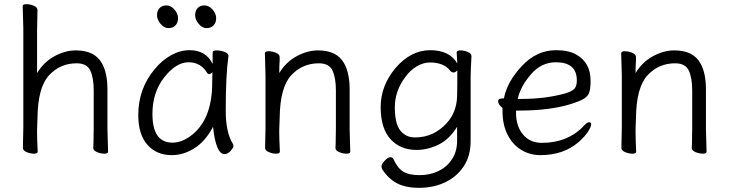

<svg xmlns="http://www.w3.org/2000/svg" viewBox="-20 -727 3502 922"><path d="M496 -105 499 1Q499 11 481.5 11Q464 11 446 3.5Q428 -4 428 -16V-17Q429 -25 429 -44L430 -115V-293Q430 -352 414 -387.5Q398 -423 348 -423Q269 -423 215.5 -365.5Q162 -308 160 -162Q159 -129 158 -105V-89Q158 -59 161 1Q161 11 143.5 11Q126 11 108 3.5Q90 -4 90 -17L92 -115V-590L89 -697Q89 -707 106.5 -707Q124 -707 142 -699.5Q160 -692 160 -679L158 -580V-376Q190 -429 241.5 -457Q293 -485 344 -485Q436 -485 470 -422Q496 -376 496 -297Z M712 -180Q712 -42 808 -42Q852 -42 895 -74Q999 -150 999 -330Q999 -355 1000 -380Q991 -371 985 -371Q979 -371 976 -375Q945 -428 885.5 -428Q826 -428 769 -356Q712 -284 712 -180ZM1058 13Q1017 13 1003 -118Q966 -48 913.5 -15Q861 18 805 18Q732 18 688 -31.5Q644 -81 644 -175Q644 -300 722 -394Q757 -437 801 -461.5Q845 -486 891 -486Q969 -486 1001 -420V-475Q1001 -485 1020 -485Q1039 -485 1058 -478Q1077 -471 1077 -459V-457Q1064 -368 1064 -195Q1064 -90 1099 -35Q1101 -31 1101 -24.5Q1101 -18 1087.5 -2.5Q1074 13 1058 13ZM835 -640Q835 -618 822.5 -605Q810 -592 789 -592Q768 -592 751 -612.5Q734 -633 734 -654Q734 -675 746 -688Q758 -701 779 -701Q800 -701 817.5 -681.5Q835 -662 835 -640ZM1018 -640Q1018 -618 1005.5 -605Q993 -592 972 -592Q951 -592 934 -612.5Q917 -633 917 -654Q917 -675 929 -688Q941 -701 962 -701Q983 -701 1000.5 -681.5Q1018 -662 1018 -640Z M1659 -105 1662 1Q1662 11 1644.5 11Q1627 11 1609 3.5Q1591 -4 1591 -16V-17Q1592 -25 1592 -44L1593 -115V-293Q1593 -352 1577 -387.5Q1561 -423 1511 -423Q1432 -423 1378.5 -365.5Q1325 -308 1323 -162Q1322 -129 1321 -105V-89Q1321 -59 1324 1Q1324 11 1306.5 11Q1289 11 1271 3.5Q1253 -4 1253 -17L1255 -115V-364L1252 -471Q1252 -481 1269.5 -481Q1287 -481 1305 -473.5Q1323 -466 1323 -453V-439Q1321 -411 1321 -376Q1353 -429 1404.5 -457Q1456 -485 1507 -485Q1599 -485 1633 -422Q1659 -376 1659 -297Z M2176 -390Q2168 -379 2158.5 -379Q2149 -379 2144 -385Q2113 -427 2045 -427Q2013 -427 1981.5 -408.5Q1950 -390 1927 -358Q1876 -291 1876 -212Q1876 -133 1902.5 -100Q1929 -67 1973 -67Q2064 -67 2127 -138Q2172 -188 2175 -263Q2176 -290 2176 -324ZM2244 -457Q2240 -381 2240 -358V-50Q2240 23 2206 73Q2172 123 2116.5 149Q2061 175 1993 175Q1925 175 1883.5 151.5Q1842 128 1815 85Q1812 80 1812 70.5Q1812 61 1827.5 44.5Q1843 28 1854.5 28Q1866 28 1870 38Q1888 79 1915.5 96.5Q1943 114 1994.5 114Q2046 114 2086.5 94Q2127 74 2151 37Q2175 0 2175 -51V-118Q2138 -58 2086 -32.5Q2034 -7 1981 -7Q1902 -7 1855 -59Q1808 -111 1808 -213Q1808 -315 1879 -400Q1953 -486 2046 -486Q2139 -486 2176 -422L2173 -475Q2173 -485 2190.5 -485Q2208 -485 2226 -477.5Q2244 -470 2244 -458Z M2486 -252Q2598 -252 2693 -278Q2729 -289 2739.5 -302Q2750 -315 2750 -341Q2750 -428 2649 -428Q2580 -428 2530 -370.5Q2480 -313 2466 -252ZM2391 -254 2400 -255Q2415 -334 2486 -410Q2557 -486 2650 -486Q2712 -486 2749 -464Q2816 -425 2816 -340Q2816 -306 2810.5 -286Q2805 -266 2785 -253.5Q2765 -241 2720 -227Q2620 -196 2471 -196H2458V-186Q2458 -121 2491.5 -81Q2525 -41 2582 -41Q2708 -41 2786 -125Q2799 -140 2809 -140Q2819 -140 2819 -129.5Q2819 -119 2804.5 -96Q2790 -73 2760 -46Q2687 18 2575 18Q2524 18 2482.5 -7.5Q2441 -33 2417 -81Q2393 -129 2393 -195V-209Q2372 -225 2372 -241Q2372 -254 2391 -254Z M3370 -105 3373 1Q3373 11 3355.5 11Q3338 11 3320 3.5Q3302 -4 3302 -16V-17Q3303 -25 3303 -44L3304 -115V-293Q3304 -352 3288 -387.5Q3272 -423 3222 -423Q3143 -423 3089.5 -365.5Q3036 -308 3034 -162Q3033 -129 3032 -105V-89Q3032 -59 3035 1Q3035 11 3017.5 11Q3000 11 2982 3.5Q2964 -4 2964 -17L2966 -115V-364L2963 -471Q2963 -481 2980.5 -481Q2998 -481 3016 -473.5Q3034 -466 3034 -453V-439Q3032 -411 3032 -376Q3064 -429 3115.5 -457Q3167 -485 3218 -485Q3310 -485 3344 -422Q3370 -376 3370 -297Z"/></svg>

Font: LXGW WenKai Lite
Style: Regular
Weight: 400
Designer: LXGW / Fontworks Inc.
Foundry: LXGW / Fontworks Inc.
Version: Version 1.511; March 25, 2025